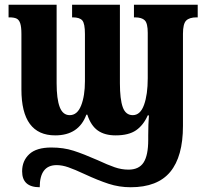

<svg xmlns="http://www.w3.org/2000/svg" viewBox="-20 -556 868 807"><path d="M73 164Q73 120 103 92Q133 64 196 64Q247 64 289 77.5Q331 91 390 117Q433 137 462 147Q491 157 520 157Q564 157 583.5 127Q603 97 603 32V13Q603 -34 606 -71H601Q583 -30 552 -8.5Q521 13 466 13Q420 13 391 -7.5Q362 -28 347 -74H343Q311 13 212 13Q70 13 70 -180V-413Q70 -443 65 -458Q60 -473 49.5 -478Q39 -483 19 -483H16V-536H218V-206Q218 -140 231 -106Q244 -72 273 -72Q305 -72 321 -112.5Q337 -153 337 -215V-413Q337 -457 326 -470Q315 -483 286 -483H283V-536H484V-206Q484 -139 496 -105.5Q508 -72 538 -72Q570 -72 585.5 -115.5Q601 -159 601 -227V-418Q601 -458 588.5 -470.5Q576 -483 547 -483H543V-536H811V-483H806Q776 -483 762.5 -469.5Q749 -456 749 -414V-27Q749 102 695.5 166.5Q642 231 529 231Q481 231 436.5 216.5Q392 202 336 176Q293 156 267 147Q241 138 218 138Q147 138 147 231Q73 231 73 164Z"/></svg>

Font: Noto Serif CondExtraBold
Style: Regular
Weight: 800
Width: 3
Designer: Monotype Design Team
Foundry: Monotype Imaging Inc.
Version: Version 1.001